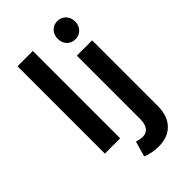

<svg xmlns="http://www.w3.org/2000/svg" viewBox="-283 -859 1153 1153"><g transform="rotate(-45 293.0 -283.0)"><path d="M86 -742H216V0H86ZM315 90Q348 91 365.5 68.5Q383 46 383 3V-535H513V23Q513 106 468.5 152.5Q424 199 345 199Q290 199 241 179L269 81Q292 89 315 90ZM521 -687Q521 -654 500 -632Q479 -610 447 -610Q415 -610 394 -632Q373 -654 373 -687Q373 -721 394 -743Q415 -765 447 -765Q479 -765 500 -743Q521 -721 521 -687Z"/></g></svg>

Font: Montserrat Medium
Style: Regular
Weight: 500
Designer: Julieta Ulanovsky
Foundry: Julieta Ulanovsky
Version: Version 6.001